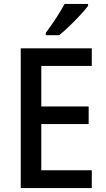

<svg xmlns="http://www.w3.org/2000/svg" viewBox="-20 -961 543 981"><path d="M449 0H86V-714H449V-624H191V-417H433V-327H191V-91H449ZM430 -931Q416 -912 389.5 -883.5Q363 -855 334 -827Q305 -799 282 -781H214V-793Q238 -825 265 -866Q292 -907 310 -941H430Z"/></svg>

Font: Noto Sans Ethiopic SemiCondensed Medium
Style: Regular
Weight: 500
Width: 4
Designer: Monotype Design Team
Foundry: Monotype Imaging Inc.
Version: Version 2.102; ttfautohint (v1.8.4.7-5d5b)